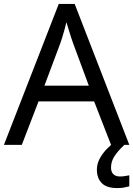

<svg xmlns="http://www.w3.org/2000/svg" viewBox="-20 -737 679 977"><path d="M545 0 459 -221H176L91 0H0L279 -717H360L638 0ZM352 -517Q349 -525 342 -546Q335 -567 328.5 -589.5Q322 -612 318 -624Q313 -604 307.5 -583.5Q302 -563 296.5 -546Q291 -529 287 -517L206 -301H432ZM545 116Q545 138 557 149.5Q569 161 590 161Q607 161 618.5 158.5Q630 156 638 155V211Q624 215 610 217.5Q596 220 576 220Q523 220 498 195Q473 170 473 126Q473 97 487.5 70Q502 43 523.5 21Q545 -1 565 -15L613 0Q579 32 562 58.5Q545 85 545 116Z"/></svg>

Font: Noto Sans Malayalam
Style: Regular
Weight: 400
Designer: Jelle Bosma - Monotype Design Team
Foundry: Monotype Imaging Inc.
Version: Version 2.103